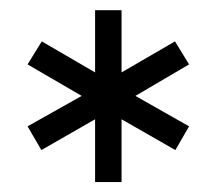

<svg xmlns="http://www.w3.org/2000/svg" viewBox="-20 -730 430 381"><path d="M168.7 -493.3 62.1 -432.2 34.7 -479.3 142.1 -539.7 34.7 -602.2 62.9 -647.9 168.7 -586.3V-709.7H221.2V-586.3L327.3 -647.9L355.2 -602.2L248.7 -539.7L355.2 -479.3L328 -432.2L221.2 -493.3V-368.7H168.7Z"/></svg>

Font: Lineal Thin
Style: Regular
Weight: 200
Designer: Created by Frank Adebiaye with contributions from Anton Moglia & Ariel Martín Pérez
Created by Frank ADEBIAYE with FontF
Foundry: Velvetyne Type Foundry
Version: Version 2.000;Glyphs 3.2 (3227)